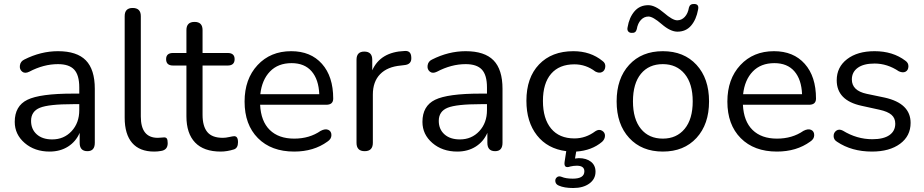

<svg xmlns="http://www.w3.org/2000/svg" viewBox="-20 -752 4639 964"><path d="M229 9Q154 9 104 -34Q54 -77 54 -140Q54 -220 117.5 -251Q181 -282 346 -282H378V-313Q378 -375 352.5 -402.5Q327 -430 271 -430Q199 -430 127 -392Q105 -381 91 -392.5Q77 -404 80 -424Q83 -444 102 -453Q185 -495 271 -495Q366 -495 411 -449Q456 -403 456 -306V-35Q456 7 419 7Q380 7 380 -35V-85Q361 -41 321.5 -16Q282 9 229 9ZM242 -52Q301 -52 339.5 -93.5Q378 -135 378 -199V-229H347Q225 -229 180.5 -211Q136 -193 136 -145Q136 -103 164.5 -77.5Q193 -52 242 -52Z M754 9Q681 9 643.5 -34.5Q606 -78 606 -161V-671Q606 -712 646 -712Q687 -712 687 -671V-167Q687 -60 772 -60Q778 -60 788 -61Q798 -62 802 -62Q813 -63 817.5 -56.5Q822 -50 822 -33Q822 1 788 6Q772 9 754 9Z M1088 9Q1003 9 959.5 -36.5Q916 -82 916 -168V-423H849Q814 -423 814 -455Q814 -486 849 -486H916V-601Q916 -642 957 -642Q997 -642 997 -601V-486H1123Q1158 -486 1158 -455Q1158 -423 1123 -423H997V-176Q997 -118 1021 -89Q1045 -60 1099 -60Q1113 -60 1131 -64Q1149 -68 1154 -68Q1175 -70 1175 -38Q1175 -9 1155 -2Q1120 9 1088 9Z M1457 9Q1342 9 1275 -58.5Q1208 -126 1208 -242Q1208 -355 1273 -425Q1338 -495 1442 -495Q1540 -495 1596.5 -431.5Q1653 -368 1653 -257Q1653 -226 1618 -226H1286Q1290 -143 1334.5 -99.5Q1379 -56 1457 -56Q1534 -56 1590 -95Q1613 -107 1628.5 -100Q1644 -93 1644 -73.5Q1644 -54 1624 -41Q1555 9 1457 9ZM1444 -435Q1376 -435 1335.5 -393Q1295 -351 1287 -279H1583Q1580 -353 1544.5 -394Q1509 -435 1444 -435Z M1770 -35V-452Q1770 -493 1809 -493Q1849 -493 1849 -452V-399Q1890 -491 2011 -496Q2044 -499 2045 -464Q2048 -428 2009 -425L1993 -423Q1925 -417 1888.5 -379.5Q1852 -342 1852 -277V-35Q1852 7 1811 7Q1770 7 1770 -35Z M2276 9Q2201 9 2151 -34Q2101 -77 2101 -140Q2101 -220 2164.5 -251Q2228 -282 2393 -282H2425V-313Q2425 -375 2399.5 -402.5Q2374 -430 2318 -430Q2246 -430 2174 -392Q2152 -381 2138 -392.5Q2124 -404 2127 -424Q2130 -444 2149 -453Q2232 -495 2318 -495Q2413 -495 2458 -449Q2503 -403 2503 -306V-35Q2503 7 2466 7Q2427 7 2427 -35V-85Q2408 -41 2368.5 -16Q2329 9 2276 9ZM2289 -52Q2348 -52 2386.5 -93.5Q2425 -135 2425 -199V-229H2394Q2272 -229 2227.5 -211Q2183 -193 2183 -145Q2183 -103 2211.5 -77.5Q2240 -52 2289 -52Z M2858 192Q2813 192 2786 180Q2771 174 2768.5 160.5Q2766 147 2775.5 138.5Q2785 130 2800 136Q2821 145 2856 145Q2914 145 2914 108Q2914 80 2876 80Q2860 80 2843 84Q2827 90 2819 84Q2812 77 2815 59L2823 7Q2729 -5 2676 -72.5Q2623 -140 2623 -246Q2623 -362 2686.5 -428.5Q2750 -495 2859 -495Q2945 -495 3005 -446Q3021 -435 3019 -416Q3017 -397 3002.5 -390Q2988 -383 2969 -393Q2922 -429 2864 -429Q2788 -429 2747 -381.5Q2706 -334 2706 -245Q2706 -156 2747 -106.5Q2788 -57 2864 -57Q2921 -57 2969 -93Q2987 -105 3002.5 -96Q3018 -87 3017.5 -70Q3017 -53 3003 -40Q2951 4 2873 9L2867 44Q2881 42 2886 42Q2924 42 2947 60Q2970 78 2970 110Q2970 147 2939 169.5Q2908 192 2858 192Z M3151 -587Q3140 -587 3134 -594.5Q3128 -602 3131 -615Q3139 -664 3165.5 -695Q3192 -726 3235 -726Q3269 -726 3313 -688Q3357 -650 3380 -650Q3402 -650 3418 -667Q3434 -684 3439 -714Q3444 -733 3465 -732Q3491 -732 3485 -704Q3476 -654 3450 -623.5Q3424 -593 3381 -593Q3346 -593 3302 -631Q3258 -669 3236 -669Q3214 -669 3198 -652Q3182 -635 3177 -605Q3172 -585 3151 -587ZM3477 -59.5Q3414 9 3308 9Q3202 9 3139 -59.5Q3076 -128 3076 -243Q3076 -358 3139 -426.5Q3202 -495 3308 -495Q3414 -495 3477 -426.5Q3540 -358 3540 -243Q3540 -128 3477 -59.5ZM3308 -56Q3377 -56 3417.5 -105Q3458 -154 3458 -243Q3458 -332 3417.5 -381Q3377 -430 3308 -430Q3238 -430 3198 -381.5Q3158 -333 3158 -243Q3158 -154 3198 -105Q3238 -56 3308 -56Z M3881 9Q3766 9 3699 -58.5Q3632 -126 3632 -242Q3632 -355 3697 -425Q3762 -495 3866 -495Q3964 -495 4020.5 -431.5Q4077 -368 4077 -257Q4077 -226 4042 -226H3710Q3714 -143 3758.5 -99.5Q3803 -56 3881 -56Q3958 -56 4014 -95Q4037 -107 4052.5 -100Q4068 -93 4068 -73.5Q4068 -54 4048 -41Q3979 9 3881 9ZM3868 -435Q3800 -435 3759.5 -393Q3719 -351 3711 -279H4007Q4004 -353 3968.5 -394Q3933 -435 3868 -435Z M4358 9Q4256 9 4183 -40Q4166 -50 4165.5 -68Q4165 -86 4179 -96Q4193 -106 4212 -96Q4282 -53 4360 -53Q4416 -53 4445.5 -73.5Q4475 -94 4475 -131Q4475 -159 4456 -175.5Q4437 -192 4396 -201L4305 -221Q4181 -248 4181 -349Q4181 -415 4233 -455Q4285 -495 4371 -495Q4463 -495 4526 -447Q4542 -436 4541 -417.5Q4540 -399 4526.5 -392Q4513 -385 4493 -394Q4435 -433 4371 -433Q4316 -433 4286.5 -411.5Q4257 -390 4257 -353Q4257 -297 4331 -281L4422 -262Q4552 -233 4552 -135Q4552 -69 4499 -30Q4446 9 4358 9Z"/></svg>

Font: Nunito
Style: Regular
Weight: 400
Designer: Vernon Adams
Foundry: Vernon Adams
Version: Version 3.602